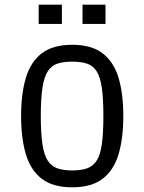

<svg xmlns="http://www.w3.org/2000/svg" viewBox="-20 -786 616 819"><path d="M288 13Q205 13 157.5 -24Q110 -61 90 -129Q70 -197 70 -291Q70 -385 90 -453Q110 -521 157.5 -558Q205 -595 288 -595Q371 -595 418.5 -558Q466 -521 486 -453Q506 -385 506 -291Q506 -197 486 -129Q466 -61 418.5 -24Q371 13 288 13ZM288 -59Q326 -59 351.5 -68Q377 -77 392.5 -101Q408 -125 414.5 -171Q421 -217 421 -291Q421 -365 414.5 -411Q408 -457 392.5 -481.5Q377 -506 351.5 -514.5Q326 -523 288 -523Q250 -523 224.5 -514.5Q199 -506 183.5 -481.5Q168 -457 161 -411Q154 -365 154 -291Q154 -217 161 -171Q168 -125 183.5 -101Q199 -77 224.5 -68Q250 -59 288 -59ZM145 -684V-766H244V-684ZM332 -684V-766H430V-684Z"/></svg>

Font: Ruda
Style: Regular
Weight: 400
Designer: Mariela Monsalve and Angelina Sanchez
Foundry: Mariela Monsalve and Angelina Sanchez
Version: Version 2.000